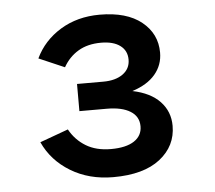

<svg xmlns="http://www.w3.org/2000/svg" viewBox="-44 -570 704 630"><g transform="rotate(-5 308.0 -255.5)"><path d="M305 12Q225 12 164.5 -24.8Q104 -61.5 76 -123L169.5 -157Q189 -121.5 222.8 -101Q256.5 -80.5 305 -80.5Q355 -80.5 381.5 -98Q408 -115.5 408 -146.5Q408 -179 380.2 -196.2Q352.5 -213.5 302.5 -213.5H212.5V-303H299Q339.5 -303 363.8 -320.5Q388 -338 388 -368Q388 -397.5 365.5 -414.2Q343 -431 302.5 -431Q258.5 -431 227.5 -412.5Q196.5 -394 178 -361L93.5 -397.5Q120.5 -454.5 176.5 -488.8Q232.5 -523 306 -523Q395 -523 444 -483.5Q493 -444 493 -382Q493 -341 467.2 -310.5Q441.5 -280 391.5 -264Q450.5 -252 481.8 -219Q513 -186 513 -139Q513 -72.5 459 -30.2Q405 12 305 12Z"/></g></svg>

Font: Overpass Mono SemiBold
Style: Regular
Weight: 600
Monospace: yes
Designer: Delve Withrington, Dave Bailey
Foundry: Delve Fonts LLC
Version: Version 4.000